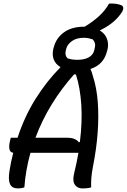

<svg xmlns="http://www.w3.org/2000/svg" viewBox="-20 -1046 708 1072"><path d="M116 0Q100 6 80 6Q47 6 36 -18Q25 -42 33 -92Q41 -144 54 -193Q36 -195 32.5 -214Q29 -233 36 -260L40 -277H78Q117 -396 178.5 -494Q240 -592 318 -671Q262 -705 278 -775L280 -781Q293 -833 336.5 -865Q380 -897 451 -897H453Q499 -925 533 -956Q567 -987 589 -1026Q630 -1028 657 -1017Q667 -1013 668 -1003Q669 -993 663 -982Q644 -951 614.5 -925.5Q585 -900 547 -881Q542 -878 537 -876Q566 -859 577 -830Q588 -801 580 -768L578 -762Q560 -685 485 -661Q489 -652 492.5 -642Q496 -632 499 -620Q520 -556 526 -474.5Q532 -393 525 -302Q518 -211 499 -116Q492 -79 490 -53Q488 -27 489 0Q473 6 439 6Q413 6 398.5 -14Q384 -34 393 -74Q408 -135 418 -193H150Q123 -96 116 0ZM448 -835Q408 -835 383 -817.5Q358 -800 351 -778L349 -771Q339 -737 358 -720Q382 -712 411 -712Q451 -712 476 -726Q501 -740 507 -768L508 -774Q513 -792 510 -804Q507 -816 498 -826Q488 -829 476.5 -832Q465 -835 448 -835ZM356 -277Q400 -277 420 -252L426 -253Q440 -365 434 -460Q428 -555 404 -630L394 -631Q324 -553 269 -463.5Q214 -374 178 -277Z"/></svg>

Font: Recursive Mn Csl St
Style: Italic
Weight: 400
Italic angle: -15°
Monospace: yes
Version: Version 1.079;hotconv 1.0.112;makeotfexe 2.5.65598; ttfautoh